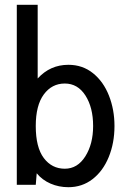

<svg xmlns="http://www.w3.org/2000/svg" viewBox="-20 -770 532 800"><path d="M457 -245Q457 -174 433 -115.5Q409 -57 365.5 -23.5Q322 10 265 10Q225 10 190.5 -5Q156 -20 133 -48L129 0H50V-750H137V-443Q189 -500 265 -500Q324 -500 367.5 -465Q411 -430 434 -371.5Q457 -313 457 -245ZM368 -245Q368 -322 336 -372Q304 -422 250 -422Q196 -422 162.5 -376.5Q129 -331 129 -245Q129 -156 162.5 -111.5Q196 -67 250 -67Q303 -67 335.5 -118.5Q368 -170 368 -245Z"/></svg>

Font: Cabin Condensed
Style: Regular
Weight: 400
Width: 3
Designer: Pablo Impallari
Foundry: Pablo Impallari. http://www.impallari.com Igino Marini. http://www.ikern.com
Version: Version 2.200